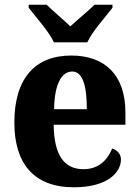

<svg xmlns="http://www.w3.org/2000/svg" viewBox="-20 -786 589 816"><path d="M209 -606H351C371 -651 429 -715 458 -753V-766H382C359 -743 308 -701 279 -674C251 -701 201 -743 178 -766H102V-753C131 -715 189 -651 209 -606ZM294 10C438 10 494 -54 494 -108C494 -132 478 -148 457 -155C436 -105 399 -67 335 -67C253 -67 210 -125 208 -256H513V-308C513 -467 426 -550 283 -550C129 -550 41 -453 41 -265C41 -91 124 10 294 10ZM349 -322H210C211 -426 241 -482 287 -482C331 -482 349 -423 349 -322Z"/></svg>

Font: Noto Serif Georgian SemiCondensed ExtraBold
Style: Regular
Weight: 800
Width: 4
Designer: Monotype Design Team, Akaki Razmadze
Foundry: Google LLC
Version: Version 2.003